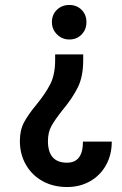

<svg xmlns="http://www.w3.org/2000/svg" viewBox="-20 -738 490 773"><path d="M189 -649Q189 -679 209 -698.5Q229 -718 259 -718Q289 -718 308.5 -698.5Q328 -679 328 -649Q328 -619 308.5 -599Q289 -579 259 -579Q230 -579 209.5 -599.5Q189 -620 189 -649ZM430 -168Q430 -115 407 -73.5Q384 -32 343 -8.5Q302 15 250 15Q195 15 152 -8.5Q109 -32 84.5 -74.5Q60 -117 60 -170Q60 -214 76.5 -245Q93 -276 126 -316Q163 -361 182.5 -399.5Q202 -438 202 -496V-519H315V-496Q315 -430 293.5 -386.5Q272 -343 232 -295Q201 -256 187 -230.5Q173 -205 173 -170Q173 -83 250 -83Q314 -83 314 -168Z"/></svg>

Font: Akshar Medium
Style: Regular
Weight: 500
Designer: Tall Chai
Foundry: Tall Chai
Version: Version 1.000